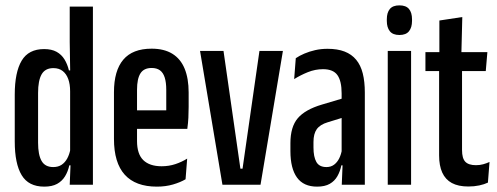

<svg xmlns="http://www.w3.org/2000/svg" viewBox="-20 -689 1854 716"><path d="M145 7Q86.5 7 60.8 -35.8Q35 -78.5 35 -161.5V-336Q35 -419.5 60.8 -462.8Q86.5 -506 144.5 -506Q172.5 -506 191 -495.8Q209.5 -485.5 220.5 -467.5Q231.5 -449.5 237 -426.5H262.5L241.5 -348.5Q241.5 -375 234.5 -394.2Q227.5 -413.5 213.8 -424.2Q200 -435 179 -435Q148.5 -435 135.2 -411.8Q122 -388.5 122 -342.5V-156.5Q122 -112 135 -89Q148 -66 178.5 -66Q197 -66 209.8 -74.5Q222.5 -83 230.8 -98.2Q239 -113.5 242.5 -132.5L257 -72.5H238.5Q233.5 -49.5 222.5 -31.5Q211.5 -13.5 192.8 -3.2Q174 7 145 7ZM240 0 243.5 -86H241.5V-394L242 -405L240 -533V-664.5H326.5V0Z M565 7Q485.5 7 445.2 -37.5Q405 -82 405 -171V-345Q405 -425.5 439.8 -466.5Q474.5 -507.5 545.5 -507.5Q592 -507.5 622.8 -488.5Q653.5 -469.5 668.5 -433Q683.5 -396.5 683.5 -344V-290.5Q683.5 -270 682.5 -250Q681.5 -230 678.5 -208.5H600Q600 -253 600 -287.8Q600 -322.5 600 -354Q600 -382 594.2 -400Q588.5 -418 576.5 -426.8Q564.5 -435.5 545.5 -435.5Q516.5 -435.5 503.8 -415.5Q491 -395.5 491 -354V-249.5V-234.5V-163Q491 -139 496.8 -121.2Q502.5 -103.5 514.2 -92Q526 -80.5 543 -74.8Q560 -69 582.5 -69Q610 -69 634 -77Q658 -85 678 -97.5L672 -20.5Q652.5 -9 625 -1Q597.5 7 565 7ZM459 -208.5V-277.5H658.5V-208.5Z M884.5 -60 947.5 -499H1035L951.5 0H809.5L726 -499H813.5L876.5 -60Z M1254.5 0 1258 -86H1254V-300.5V-340.5Q1254 -387 1238.2 -409Q1222.5 -431 1184.5 -431Q1155.5 -431 1127.8 -419.8Q1100 -408.5 1077 -394L1083 -472Q1097 -481.5 1115.2 -489.2Q1133.5 -497 1155.2 -502Q1177 -507 1201.5 -507Q1238.5 -507 1265 -496.8Q1291.5 -486.5 1308.2 -466.2Q1325 -446 1332.8 -415.2Q1340.5 -384.5 1340.5 -344V0ZM1162.5 7Q1112 7 1087.5 -27Q1063 -61 1063 -125.5V-155Q1063 -216 1090.5 -248.2Q1118 -280.5 1180.5 -299L1264.5 -324L1273.5 -255L1202 -233Q1173.5 -224.5 1161.2 -207.2Q1149 -190 1149 -159.5V-139Q1149 -104 1159.8 -85Q1170.5 -66 1197.5 -66Q1214 -66 1225.8 -74.8Q1237.5 -83.5 1245 -98.5Q1252.5 -113.5 1255.5 -133L1266 -72.5H1253Q1248.5 -50 1238.2 -32Q1228 -14 1209.8 -3.5Q1191.5 7 1162.5 7Z M1426 0V-499H1513V0ZM1469.5 -558.5Q1445 -558.5 1433.8 -572.5Q1422.5 -586.5 1422.5 -611V-617Q1422.5 -642 1433.8 -655.5Q1445 -669 1469.5 -669Q1494 -669 1505.2 -655.5Q1516.5 -642 1516.5 -617V-611Q1516.5 -586.5 1505.2 -572.5Q1494 -558.5 1469.5 -558.5Z M1726.5 6.5Q1689 6.5 1665 -6.5Q1641 -19.5 1629.2 -45.5Q1617.5 -71.5 1617.5 -109.5V-480H1703V-129.5Q1703 -98.5 1715.2 -85.8Q1727.5 -73 1755 -73Q1769.5 -73 1782 -76.5Q1794.5 -80 1805.5 -85L1799.5 -8Q1786 -1.5 1767.2 2.5Q1748.5 6.5 1726.5 6.5ZM1566.5 -424V-494.5H1797.5L1791.5 -424ZM1618.5 -487V-612.5L1704 -625.5L1700.5 -487Z"/></svg>

Font: Anek Tamil Condensed Medium
Style: Regular
Weight: 500
Width: 3
Designer: Aadarsh Rajan (Tamil), Yesha Goshar (Latin)
Foundry: Ek Type
Version: Version 1.003